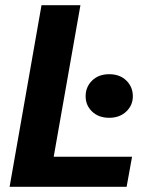

<svg xmlns="http://www.w3.org/2000/svg" viewBox="-20 -720 592 740"><path d="M17 0 140 -700H290L187 -116H489L468 0ZM401 -266Q360 -266 335 -290Q310 -314 310 -349Q310 -385 335 -409.5Q360 -434 401 -434Q442 -434 467 -409.5Q492 -385 492 -349Q492 -314 466.5 -290Q441 -266 401 -266Z"/></svg>

Font: DM Sans 28pt Black
Style: Italic
Weight: 900
Italic angle: -10°
Version: Version 4.004;gftools[0.9.30]